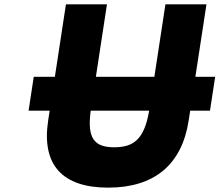

<svg xmlns="http://www.w3.org/2000/svg" viewBox="-20 -845 1006 880"><path d="M851.7 -337.9H942.4L966.2 -493.1H875.5L926.2 -825H738.2L687.5 -493.1H419.5L470.2 -825H282.2L231.5 -493.1H134.7L111 -337.9H207.7L200.8 -293C169.6 -89 265.7 15 475.7 15C685.7 15 813.6 -89 844.8 -293ZM395.8 -337.9H663.6C641.7 -208 593.7 -170 504 -170C414.3 -170 378 -208 395.8 -337.9Z"/></svg>

Font: Sztylet
Style: BdObl
Weight: 700
Foundry: Cannot Into Space Fonts, PlusOne Fonts
Version: Version 0.12